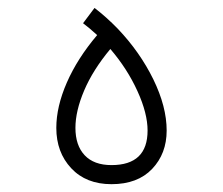

<svg xmlns="http://www.w3.org/2000/svg" viewBox="-20 -471 570 491"><path d="M262.2 -345.7Q217.8 -292.5 195.3 -239.7Q172.9 -187 172.9 -144Q172.9 -99.1 196.5 -74Q220.2 -48.8 265.1 -48.8Q357.4 -48.8 357.4 -137.2Q357.4 -181.2 331.5 -238Q305.7 -294.9 262.2 -345.7ZM228.5 -381.3Q207.5 -400.4 192.4 -411.6L221.7 -450.7Q252.4 -427.2 281.2 -397.5Q337.9 -337.9 372.1 -268.1Q406.2 -198.2 406.2 -137.2Q406.2 -78.1 369.1 -39.1Q332 0 265.1 0Q200.2 0 162.1 -40.8Q124 -81.5 124 -144Q124 -198.2 150.9 -259.8Q177.7 -321.3 228.5 -381.3Z"/></svg>

Font: AzarMehrMonospaced
Style: SerifRegular
Weight: 1
Designer: Amin Abedi
Version: Version 1.00